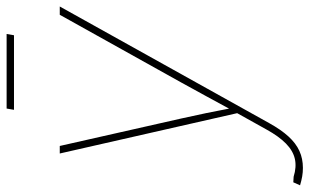

<svg xmlns="http://www.w3.org/2000/svg" viewBox="-214 -539 944 586"><g transform="rotate(-90 258.0 -246.0)"><path d="M-14.6 197.8 -5.4 177.2 11.7 178.2Q41.5 187.5 66.2 181.9Q90.8 176.3 112.8 154.8Q134.8 133.3 155.8 95.2L205.6 5.9L82.5 -535.6H105.5L189.5 -164.1Q198.2 -125.5 206.1 -87.2Q213.9 -48.8 221.2 -10.3H214.8Q235.8 -48.8 256.6 -87.2Q277.3 -125.5 298.8 -164.1L505.9 -535.6H531.2L175.3 103.5Q155.3 139.6 134.5 162.4Q113.8 185.1 90.3 195.8Q66.9 206.5 38.6 206.5Q24.9 206.5 12.5 204.3Q0 202.1 -14.6 197.8ZM447.3 -697.8 443.4 -675.3H215.8L219.7 -697.8Z"/></g></svg>

Font: Inter 20pt Thin
Style: Italic
Weight: 250
Italic angle: -9.3988°
Version: Version 4.001;git-66647c0bb